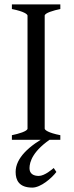

<svg xmlns="http://www.w3.org/2000/svg" viewBox="-20 -635 337 872"><path d="M183 -51V-564C183 -576 224 -588 254 -594V-615H34V-594C90 -583 105 -570 105 -564V-51C105 -39 64 -27 34 -21V0H254V-21C198 -32 183 -45 183 -51ZM236 146 224 128C218 133 183 164 156 164C132 164 114 154 114 129C114 101 128 48 223 -12L201 -21C111 27 51 83 51 146C51 183 66 217 127 217C165 217 215 174 236 146Z"/></svg>

Font: Temporarium
Style: Regular
Weight: 400
Version: Version 1.1